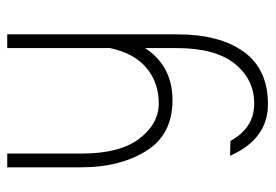

<svg xmlns="http://www.w3.org/2000/svg" viewBox="-132 -608 742 517"><g transform="rotate(-90 238.5 -349.0)"><path d="M78 -100 118 -99Q153 -35 218.5 -35Q284 -35 326 -87.5Q368 -140 368 -243V-329Q320 -255 227.5 -255Q135 -255 91 -326Q47 -397 47 -499V-700H84V-500Q84 -397 124 -344.5Q164 -292 219.5 -292Q275 -292 314.5 -325Q354 -358 368 -423V-700H405V-242Q405 -128 358 -63Q311 2 217 2Q123 2 78 -100Z"/></g></svg>

Font: Bubbler One
Style: Regular
Weight: 400
Designer: Brenda Gallo (gbrenda1987@gmail.com)
Foundry: Brenda Gallo
Version: Version 1.003